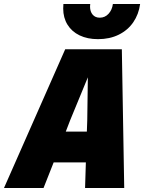

<svg xmlns="http://www.w3.org/2000/svg" viewBox="-57 -946 727 966"><path d="M556 -698 568 0H371L375 -129H213L162 0H-37L271 -698ZM380 -284 382 -341 385 -557 296 -341 274 -284ZM261 -903Q261 -918 262 -926H397Q396 -922 396 -913Q396 -888 409 -872.5Q422 -857 445 -857Q471 -857 489 -876.5Q507 -896 511 -926H648Q641 -874 613.5 -834Q586 -794 540.5 -771.5Q495 -749 436 -749Q383 -749 343.5 -768Q304 -787 282.5 -822Q261 -857 261 -903Z"/></svg>

Font: Azeret Mono ExtraBold
Style: Italic
Weight: 800
Italic angle: -12°
Designer: Martin Vácha
Foundry: Displaay
Version: Version 1.000; Glyphs 3.0.3, build 3074